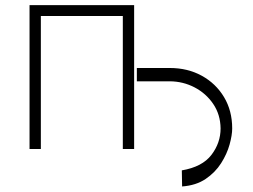

<svg xmlns="http://www.w3.org/2000/svg" viewBox="-20 -565 959 728"><path d="M92 0V-545.5H488.6V0H445.7V-504.3H134.9V0ZM498.9 -256.7V-307.2H623.9Q691.4 -307.2 744.9 -277.9Q798.3 -248.6 829.4 -196.9Q860.4 -145.2 860.4 -78.1Q860.4 -52.6 850.5 -16.9Q840.6 18.8 818.4 53.8Q796.2 88.8 759.8 113.5Q723.4 138.1 670.5 142L669.4 81Q746.8 67.8 781.6 22.4Q816.4 -23.1 816.4 -78.1Q815.7 -130.7 788.5 -170.8Q761.4 -210.9 717.7 -233.7Q674 -256.4 623.9 -256.7Z"/></svg>

Font: Inter Extra Light BETA
Style: Regular
Weight: 200
Designer: Rasmus Andersson
Foundry: rsms
Version: Version 3.011;git-f93a4a705